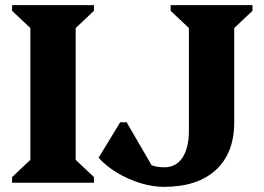

<svg xmlns="http://www.w3.org/2000/svg" viewBox="-20 -710 1027 746"><path d="M27 0V-22L98 -89V-601L27 -668V-690H345V-668L274 -601V-89L345 -22V0ZM617 16Q573 16 525.5 1.5Q478 -13 435.5 -38.5Q393 -64 363 -97L447 -235H472L569 -68Q591 -60 618 -60Q664 -60 689 -97.5Q714 -135 714 -204V-601L643 -668V-690H961V-668L890 -601V-234Q890 -115 818.5 -49.5Q747 16 617 16Z"/></svg>

Font: Platypi
Style: Bold
Weight: 700
Designer: David Sargent
Foundry: Bolt Cutter Type
Version: Version 1.200; ttfautohint (v1.8.4.7-5d5b)